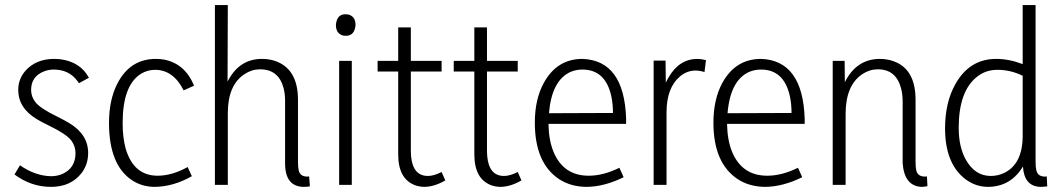

<svg xmlns="http://www.w3.org/2000/svg" viewBox="-20 -728 4177 756"><path d="M327.1 -126Q327.1 -198.2 252.9 -243.2Q237.3 -252.9 204.1 -269.5Q137.7 -301.8 119.1 -326.2Q102.5 -347.7 102.5 -374Q102.5 -427.7 154.3 -447.3Q171.9 -454.1 191.4 -454.1Q252.9 -454.1 286.1 -407.2Q289.1 -403.3 291 -400.4L330.1 -421.9Q295.9 -485.4 214.8 -495.1Q204.1 -496.1 193.4 -496.1Q121.1 -496.1 79.1 -448.2Q51.8 -416 51.8 -374Q51.8 -302.7 125 -258.8Q140.6 -249 174.8 -232.4Q241.2 -200.2 260.7 -174.8Q277.3 -152.3 277.3 -125Q277.3 -66.4 225.6 -43Q205.1 -34.2 181.6 -34.2Q119.1 -35.2 58.6 -77.1L37.1 -41Q102.5 7.8 180.7 7.8Q257.8 7.8 299.8 -44.9Q327.1 -79.1 327.1 -126Z M735.4 -34.2 718.8 -70.3Q657.2 -36.1 600.6 -36.1Q505.9 -36.1 474.6 -143.6Q462.9 -187.5 462.9 -243.2Q462.9 -392.6 535.2 -437.5Q560.5 -453.1 591.8 -453.1Q663.1 -452.1 703.1 -372.1L744.1 -390.6Q709 -476.6 627 -493.2Q610.4 -496.1 593.8 -496.1Q492.2 -496.1 442.4 -399.4Q409.2 -335 409.2 -244.1Q409.2 -80.1 498 -19.5Q538.1 7.8 589.8 7.8Q663.1 6.8 735.4 -34.2Z M1197.3 -33.2Q1163.1 -29.3 1156.2 -56.6Q1153.3 -70.3 1153.3 -90.8V-335Q1153.3 -452.1 1070.3 -485.4Q1043.9 -496.1 1011.7 -496.1Q923.8 -496.1 878.9 -412.1Q877 -409.2 876 -407.2L877 -708H826.2V0H877V-282.2Q877 -393.6 943.4 -436.5Q971.7 -455.1 1003.9 -455.1Q1077.1 -455.1 1096.7 -380.9Q1102.5 -358.4 1102.5 -331.1V-85Q1102.5 6.8 1175.8 7.8Q1187.5 7.8 1200.2 5.9Z M1365.2 0V-488.3H1315.4V0ZM1379.9 -629.9Q1379.9 -663.1 1351.6 -670.9Q1346.7 -671.9 1340.8 -671.9Q1311.5 -671.9 1304.7 -642.6Q1302.7 -635.7 1302.7 -629.9Q1302.7 -594.7 1332 -587.9Q1336.9 -586.9 1340.8 -586.9Q1371.1 -586.9 1377.9 -617.2Q1379.9 -624 1379.9 -629.9Z M1733.4 -17.6 1718.8 -50.8Q1688.5 -35.2 1665 -35.2Q1605.5 -35.2 1598.6 -113.3Q1597.7 -123 1597.7 -131.8V-446.3H1718.8V-488.3H1597.7V-620.1H1547.9V-488.3H1466.8V-446.3H1547.9V-120.1Q1547.9 -24.4 1613.3 1Q1631.8 7.8 1652.3 7.8Q1691.4 6.8 1733.4 -17.6Z M2033.2 -17.6 2018.6 -50.8Q1988.3 -35.2 1964.8 -35.2Q1905.3 -35.2 1898.4 -113.3Q1897.5 -123 1897.5 -131.8V-446.3H2018.6V-488.3H1897.5V-620.1H1847.7V-488.3H1766.6V-446.3H1847.7V-120.1Q1847.7 -24.4 1913.1 1Q1931.6 7.8 1952.1 7.8Q1991.2 6.8 2033.2 -17.6Z M2435.5 -30.3 2418.9 -67.4Q2355.5 -36.1 2297.9 -36.1Q2198.2 -36.1 2159.2 -130.9Q2140.6 -176.8 2139.6 -240.2H2445.3V-261.7Q2437.5 -490.2 2273.4 -496.1Q2172.9 -496.1 2121.1 -401.4Q2085.9 -336.9 2085.9 -245.1Q2085.9 -85.9 2181.6 -22.5Q2228.5 7.8 2291 7.8Q2360.4 6.8 2435.5 -30.3ZM2273.4 -454.1Q2363.3 -454.1 2386.7 -350.6Q2393.6 -319.3 2393.6 -283.2L2141.6 -282.2Q2152.3 -412.1 2227.5 -445.3Q2249 -454.1 2273.4 -454.1Z M2604.5 0V-286.1Q2604.5 -382.8 2658.2 -427.7Q2685.5 -450.2 2718.8 -450.2Q2735.4 -450.2 2753.9 -444.3L2759.8 -491.2Q2740.2 -496.1 2726.6 -496.1Q2654.3 -496.1 2612.3 -422.9Q2606.4 -413.1 2601.6 -402.3L2600.6 -489.3H2553.7V0Z M3138.7 -30.3 3122.1 -67.4Q3058.6 -36.1 3001 -36.1Q2901.4 -36.1 2862.3 -130.9Q2843.8 -176.8 2842.8 -240.2H3148.4V-261.7Q3140.6 -490.2 2976.6 -496.1Q2876 -496.1 2824.2 -401.4Q2789.1 -336.9 2789.1 -245.1Q2789.1 -85.9 2884.8 -22.5Q2931.6 7.8 2994.1 7.8Q3063.5 6.8 3138.7 -30.3ZM2976.6 -454.1Q3066.4 -454.1 3089.8 -350.6Q3096.7 -319.3 3096.7 -283.2L2844.7 -282.2Q2855.5 -412.1 2930.7 -445.3Q2952.1 -454.1 2976.6 -454.1Z M3629.9 -33.2Q3594.7 -29.3 3587.9 -56.6Q3585 -69.3 3585 -90.8V-335Q3585 -455.1 3500 -486.3Q3474.6 -496.1 3443.4 -496.1Q3351.6 -495.1 3306.6 -404.3L3305.7 -488.3H3258.8V0H3309.6V-279.3Q3309.6 -392.6 3376 -436.5Q3404.3 -455.1 3436.5 -455.1Q3508.8 -455.1 3528.3 -378.9Q3534.2 -355.5 3534.2 -328.1V-85Q3541 3.9 3607.4 7.8Q3620.1 7.8 3631.8 4.9Z M3880.9 -35.2Q3818.4 -35.2 3782.2 -100.6Q3754.9 -150.4 3754.9 -224.6Q3754.9 -369.1 3827.1 -425.8Q3861.3 -453.1 3907.2 -453.1Q3959 -453.1 4006.8 -429.7V-194.3Q4006.8 -82 3933.6 -46.9Q3909.2 -35.2 3880.9 -35.2ZM4006.8 -708V-475.6Q3953.1 -496.1 3902.3 -496.1Q3797.9 -496.1 3742.2 -397.5Q3701.2 -325.2 3701.2 -222.7Q3701.2 -87.9 3776.4 -26.4Q3818.4 7.8 3871.1 7.8Q3960 6.8 4007.8 -72.3Q4012.7 4.9 4075.2 7.8Q4088.9 7.8 4103.5 5.9L4101.6 -33.2Q4067.4 -29.3 4060.5 -57.6Q4057.6 -70.3 4057.6 -89.8V-708Z"/></svg>

Font: Yaldevi Colombo Light
Style: Regular
Weight: 300
Designer: Sol Matas, Denzil Rajitha, Kosala Senevirathne and Pathum Egodawatta
Foundry: Mooniak
Version: Version 1.020 ; ttfautohint (v1.6)